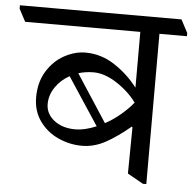

<svg xmlns="http://www.w3.org/2000/svg" viewBox="-81 -695 786 779"><g transform="rotate(5 312.0 -306.0)"><path d="M655 -592V-579H543V33H529L465 -3L467 -192L464 -194Q410 -149 364 -124Q318 -99 269 -99Q219 -99 172.5 -120Q126 -141 96.5 -182Q67 -223 67 -279Q67 -340 94.5 -385Q122 -430 165 -453.5Q208 -477 251 -477Q315 -477 370 -441Q425 -405 464 -354H465V-580H-4L-31 -631V-645H627ZM355 -199Q388 -217 417.5 -242Q447 -267 467 -292Q436 -335 386 -367.5Q336 -400 291 -400Q258 -400 229 -391L354 -199ZM322 -183 195 -376Q159 -356 137.5 -324Q116 -292 116 -256Q116 -216 150 -189.5Q184 -163 237 -163Q274 -163 322 -183Z"/></g></svg>

Font: Grenzecho Serif
Style: Serif-Regular
Weight: 400
Designer: Dan Reynolds
Foundry: Dan Reynolds
Version: Version 1.001; ttfautohint (v1.1) -l 5 -r 5 -G 72 -x 0 -D la